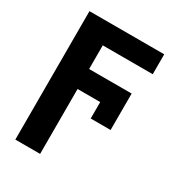

<svg xmlns="http://www.w3.org/2000/svg" viewBox="-175 -636 870 947"><g transform="rotate(30 259.5 -162.5)"><path d="M326.2 -72.8V-166.5H197.3V203.1H56.2V-528.3H481.9V-415H197.3V-280.3H439.5V-72.8Z"/></g></svg>

Font: Roboto
Style: Bold
Weight: 700
Designer: Google
Version: Version 2.134; 2016; ttfautohint (v1.6)